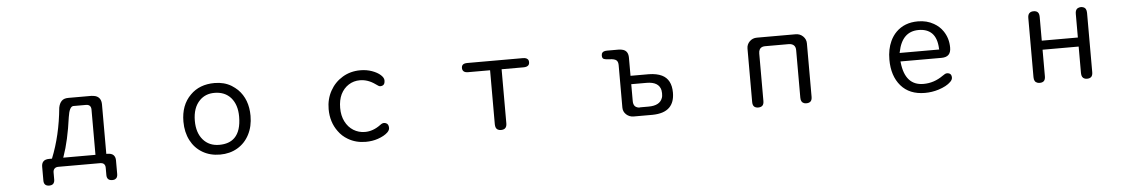

<svg xmlns="http://www.w3.org/2000/svg" viewBox="-34 -863 8067 1361"><g transform="rotate(-5 4000.0 -182.5)"><path d="M309.6 -59.6H290Q261.7 -59.6 248.5 -46.4Q235.4 -33.2 235.4 -8.8Q235.4 -6.8 235.4 -4.9V89.8Q235.4 109.4 245.1 119.1Q254.9 128.9 274.4 128.9Q302.7 128.9 309.6 107.4Q312.5 100.6 312.5 89.8V39.1Q312.5 21.5 322.3 11.7Q332 2 349.6 2H647.5Q674.8 2 681.6 23.4Q683.6 30.3 683.6 39.1V89.8Q683.6 109.4 693.4 119.1Q703.1 128.9 722.7 128.9Q735.4 128.9 741.7 125.5Q748 122.1 751 119.1Q753.9 116.2 755.9 112.3Q760.7 103.5 760.7 89.8V-4.9Q760.7 -6.8 760.7 -7.8Q760.7 -32.2 747.1 -45.9Q733.4 -59.6 702.1 -59.6H696.3V-411.1Q696.3 -460 657.2 -473.6Q644.5 -477.5 626 -478.5H461.9Q430.7 -478.5 414.6 -461.9Q398.4 -445.3 392.6 -415Q374 -218.8 309.6 -59.6ZM619.1 -59.6H389.6L392.6 -67.4Q431.6 -176.8 454.1 -342.8Q464.8 -416 492.2 -418H583Q600.6 -418 609.9 -408.7Q619.1 -399.4 619.1 -381.8Z M1503.9 -493.2Q1396.5 -493.2 1331.1 -426.8Q1260.7 -357.4 1260.7 -239.3Q1260.7 -164.1 1291 -105.5Q1320.3 -48.8 1374.5 -16.6Q1428.7 15.6 1500 15.6Q1569.3 15.6 1623.5 -16.1Q1677.7 -47.9 1708 -106Q1738.3 -164.1 1738.3 -239.3Q1738.3 -357.4 1667 -428.7Q1648.4 -446.3 1624 -461.9Q1572.3 -493.2 1503.9 -493.2ZM1497.1 -423.8Q1571.3 -423.8 1614.3 -375Q1657.2 -325.2 1657.2 -241.2Q1657.2 -139.6 1610.4 -92.8Q1571.3 -53.7 1500 -53.7Q1427.7 -53.7 1384.8 -103.5Q1341.8 -153.3 1341.8 -238.3Q1341.8 -332 1392.6 -382.8Q1433.6 -423.8 1497.1 -423.8Z M2293.9 -238.3Q2293.9 -145.5 2343.8 -78.1Q2370.1 -41 2410.2 -17.6Q2465.8 15.6 2536.1 15.6Q2583 15.6 2623 2Q2668.9 -13.7 2693.4 -37.1Q2709 -52.7 2709 -68.4Q2709 -96.7 2689.5 -103.5Q2682.6 -106.4 2675.8 -106.4Q2663.1 -106.4 2648.4 -94.7Q2594.7 -54.7 2537.1 -54.7Q2492.2 -54.7 2455.1 -77.6Q2418 -100.6 2396.5 -143.6Q2376 -184.6 2376 -239.3Q2376 -294.9 2395.5 -335.9Q2416 -377 2451.7 -399.9Q2487.3 -422.9 2532.2 -422.9Q2588.9 -422.9 2641.6 -384.8Q2663.1 -368.2 2671.9 -368.2Q2688.5 -368.2 2697.3 -377Q2706.1 -385.7 2706.1 -407.2Q2706.1 -425.8 2684.1 -445.8Q2662.1 -465.8 2624 -479.5Q2585.9 -493.2 2541 -493.2Q2470.7 -493.2 2414.6 -459.5Q2358.4 -425.8 2326.2 -367.7Q2293.9 -309.6 2293.9 -238.3Z M3537.1 -7.8Q3540 -16.6 3540 -28.3V-413.1H3696.3Q3719.7 -413.1 3730.5 -423.8Q3738.3 -431.6 3738.3 -446.3Q3738.3 -460.9 3730.5 -467.8Q3720.7 -478.5 3696.3 -478.5H3301.8Q3278.3 -478.5 3268.6 -468.8Q3260.7 -460.9 3260.7 -446.3Q3260.7 -431.6 3269.5 -422.9Q3279.3 -413.1 3301.8 -413.1H3458V-28.3Q3458 -22.5 3459 -17.6Q3460 -12.7 3460.9 -7.8Q3468.8 15.6 3499 15.6Q3529.3 15.6 3537.1 -7.8Z M4735.4 -142.6Q4735.4 -236.3 4668.9 -268.6Q4632.8 -286.1 4577.1 -287.1H4446.3V-416Q4446.3 -462.9 4410.2 -474.6Q4397.5 -478.5 4380.9 -479.5H4295.9Q4264.6 -479.5 4257.8 -460.9Q4255.9 -455.1 4255.9 -448.2Q4255.9 -428.7 4266.6 -423.8Q4279.3 -418 4307.6 -417Q4345.7 -416 4358.4 -403.3Q4369.1 -392.6 4369.1 -369.1V-67.4Q4369.1 -39.1 4390.6 -18.6Q4412.1 1 4441.4 2H4577.1Q4660.2 1 4699.2 -38.1Q4735.4 -74.2 4735.4 -142.6ZM4496.1 -58.6Q4495.1 -57.6 4489.3 -57.6Q4483.4 -57.6 4474.1 -60.5Q4464.8 -63.5 4458 -70.3Q4446.3 -83 4446.3 -107.4V-227.5H4554.7Q4642.6 -227.5 4656.2 -166Q4658.2 -156.2 4658.2 -145Q4658.2 -133.8 4657.2 -125.5Q4656.2 -117.2 4653.3 -110.4Q4634.8 -58.6 4554.7 -58.6Z M5631.8 -27.3Q5631.8 4.9 5654.3 12.7Q5661.1 15.6 5670.9 15.6Q5691.4 15.6 5701.7 5.4Q5711.9 -4.9 5711.9 -27.3V-407.2Q5711.9 -436.5 5690.4 -457.5Q5668.9 -478.5 5637.7 -478.5H5362.3Q5331.1 -478.5 5310.1 -457.5Q5289.1 -436.5 5289.1 -407.2V-27.3Q5289.1 -4.9 5299.3 5.4Q5309.6 15.6 5329.1 15.6Q5348.6 15.6 5358.9 5.4Q5369.1 -4.9 5369.1 -27.3V-365.2Q5369.1 -400.4 5395.5 -410.2Q5404.3 -413.1 5415 -413.1H5585Q5607.4 -412.1 5619.6 -400.4Q5631.8 -388.7 5631.8 -365.2Z M6510.7 -48.8Q6379.9 -48.8 6362.3 -214.8L6361.3 -221.7H6653.3Q6687.5 -221.7 6704.1 -238.3Q6720.7 -254.9 6720.7 -289.1Q6720.7 -355.5 6685.5 -407.2Q6661.1 -443.4 6621.1 -465.8Q6572.3 -494.1 6508.8 -494.1Q6413.1 -494.1 6353.5 -434.6Q6327.1 -408.2 6310.5 -372.1Q6284.2 -315.4 6284.2 -241.2Q6284.2 -125 6344.7 -54.7Q6405.3 15.6 6515.6 15.6Q6565.4 15.6 6612.3 1Q6670.9 -17.6 6699.2 -45.9Q6714.8 -60.5 6714.8 -76.2Q6714.8 -92.8 6706.5 -101.1Q6698.2 -109.4 6681.6 -109.4Q6669.9 -109.4 6650.4 -94.7Q6585.9 -48.8 6510.7 -48.8ZM6362.3 -289.1Q6390.6 -432.6 6508.8 -432.6Q6568.4 -432.6 6602.5 -399.4Q6638.7 -363.3 6641.6 -288.1L6642.6 -282.2H6360.4Z M7628.9 -449.2V-281.2H7372.1V-449.2Q7372.1 -473.6 7361.8 -483.9Q7351.6 -494.1 7332 -494.1Q7312.5 -494.1 7301.8 -483.4Q7291 -472.7 7291 -449.2V-28.3Q7291 4.9 7314.5 12.7Q7321.3 15.6 7332 15.6Q7351.6 15.6 7361.8 5.4Q7372.1 -4.9 7372.1 -28.3V-216.8H7628.9V-28.3Q7628.9 4.9 7651.4 12.7Q7658.2 15.6 7668 15.6Q7688.5 15.6 7698.7 5.4Q7709 -4.9 7709 -28.3V-449.2Q7709 -483.4 7685.5 -491.2Q7677.7 -494.1 7669.4 -494.1Q7661.1 -494.1 7656.2 -492.2Q7646.5 -490.2 7640.6 -484.4Q7628.9 -473.6 7628.9 -449.2Z"/></g></svg>

Font: FakePearl
Style: Light
Weight: 350
Version: Version 1.2